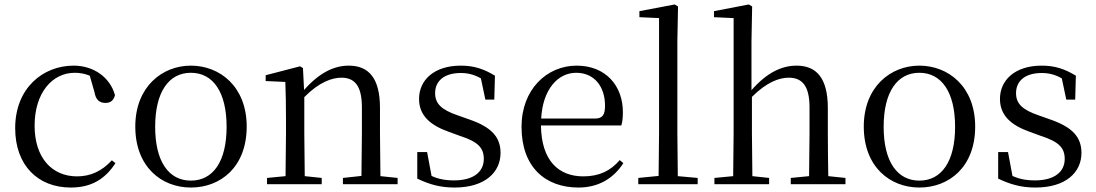

<svg xmlns="http://www.w3.org/2000/svg" viewBox="-20 -825 4910 860"><path d="M297 15C392 15 452 -25 497 -94L481 -107C436 -58 385 -35 325 -35C213 -35 135 -118 135 -262C135 -408 213 -499 315 -499C338 -499 360 -495 382 -486L403 -413C409 -378 425 -364 453 -364C475 -364 489 -375 495 -399C473 -479 399 -531 310 -531C172 -531 48 -430 48 -251C48 -84 150 15 297 15Z M835 15C968 15 1085 -77 1085 -258C1085 -438 964 -531 835 -531C707 -531 586 -437 586 -258C586 -78 703 15 835 15ZM835 -16C736 -16 675 -101 675 -257C675 -413 736 -499 835 -499C934 -499 995 -413 995 -257C995 -101 934 -16 835 -16Z M1598 0H1761V-28L1684 -36L1682 -229V-342C1682 -477 1630 -531 1542 -531C1476 -531 1410 -499 1342 -422L1337 -520L1324 -528L1170 -488V-462L1258 -458C1260 -408 1261 -358 1261 -289V-229L1259 -36L1176 -28V0H1421V-28L1345 -36L1343 -229V-390C1409 -457 1467 -477 1509 -477C1567 -477 1601 -443 1601 -344V-229L1599 -37L1516 -28V0Z M2016 15C2152 15 2222 -53 2222 -140C2222 -210 2183 -255 2082 -290L2031 -308C1958 -333 1929 -360 1929 -408C1929 -461 1968 -498 2044 -498C2076 -498 2104 -491 2134 -474L2154 -379H2194L2197 -486C2147 -516 2104 -531 2044 -531C1924 -531 1857 -466 1857 -382C1857 -307 1908 -264 1989 -235L2041 -216C2122 -190 2147 -162 2147 -113C2147 -56 2102 -17 2014 -17C1972 -17 1941 -24 1913 -37L1893 -144H1849V-25C1903 1 1952 15 2016 15Z M2571 15C2661 15 2728 -26 2772 -94L2756 -108C2715 -60 2664 -35 2593 -35C2483 -35 2405 -104 2403 -263H2763C2768 -279 2770 -299 2770 -323C2770 -441 2693 -531 2563 -531C2430 -531 2316 -425 2316 -257C2316 -76 2423 15 2571 15ZM2404 -294C2411 -424 2478 -499 2561 -499C2642 -499 2690 -437 2690 -352C2690 -312 2680 -294 2645 -294Z M2929 0H3105V-28L3016 -36L3014 -229V-641L3017 -796L3002 -805L2844 -775V-748L2932 -744V-229L2930 -37L2839 -28V0Z M3603 0H3767V-28L3690 -36C3689 -91 3688 -173 3688 -229V-341C3688 -478 3635 -531 3548 -531C3480 -531 3413 -498 3346 -421V-641L3349 -796L3334 -805L3178 -775V-748L3266 -744V-229L3264 -36L3180 -28V0H3425V-28L3350 -36L3348 -229V-391C3414 -457 3470 -477 3513 -477C3571 -477 3606 -443 3606 -344V-229L3604 -36L3522 -28V0Z M4098 15C4231 15 4348 -77 4348 -258C4348 -438 4227 -531 4098 -531C3970 -531 3849 -437 3849 -258C3849 -78 3966 15 4098 15ZM4098 -16C3999 -16 3938 -101 3938 -257C3938 -413 3999 -499 4098 -499C4197 -499 4258 -413 4258 -257C4258 -101 4197 -16 4098 -16Z M4618 15C4754 15 4824 -53 4824 -140C4824 -210 4785 -255 4684 -290L4633 -308C4560 -333 4531 -360 4531 -408C4531 -461 4570 -498 4646 -498C4678 -498 4706 -491 4736 -474L4756 -379H4796L4799 -486C4749 -516 4706 -531 4646 -531C4526 -531 4459 -466 4459 -382C4459 -307 4510 -264 4591 -235L4643 -216C4724 -190 4749 -162 4749 -113C4749 -56 4704 -17 4616 -17C4574 -17 4543 -24 4515 -37L4495 -144H4451V-25C4505 1 4554 15 4618 15Z"/></svg>

Font: Harano Aji Mincho TW
Style: Regular
Weight: 400
Foundry: Masamichi Hosoda
Version: HaranoAjiMinchoTW-Regular version 20230610;ttx 4.39.4